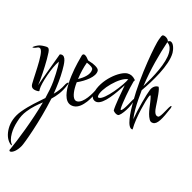

<svg xmlns="http://www.w3.org/2000/svg" viewBox="-181 -914 1542 1544"><g transform="rotate(15 590.5 -142.5)"><path d="M43 468C60 468 92 448 119 399C132 376 207 176 250 -29C285 -62 319 -102 344 -163C349 -173 351 -180 351 -185C351 -188 350 -189 349 -189C344 -189 331 -177 324 -161C308 -128 285 -99 258 -72C269 -141 277 -210 277 -271C277 -325 277 -392 235 -392C229 -392 225 -391 223 -389V-390C223 -389 222 -389 222 -388V-387C213 -359 138 -166 119 -105C127 -152 133 -257 133 -326C133 -420 127 -422 90 -422C66 -422 47 -419 34 -413C6 -401 -2 -390 -4 -390C-5 -390 -5 -390 -5 -390C-5 -390 -5 -390 -5 -390C-4 -388 -1 -387 2 -387C21 -387 35 -400 46 -400C69 -400 77 -371 77 -295C77 -230 70 -144 70 -103C70 -74 86 -59 127 -59C136 -59 141 -61 141 -65C141 -69 140 -73 140 -78C140 -128 189 -274 231 -332C233 -319 234 -304 234 -286C234 -254 233 -215 229 -167C225 -123 215 -73 202 -21C153 23 95 69 40 136C1 183 -19 238 -19 290C-19 335 -7 376 20 404C27 412 35 416 40 416C41 416 41 416 42 416C42 415 42 415 42 415C42 415 42 415 42 415C42 415 42 415 42 415C42 415 42 415 42 415C42 415 42 415 42 415C42 414 41 413 39 411C23 392 15 363 15 324C15 292 21 257 33 220C44 182 61 149 83 122C118 77 156 47 192 18C147 182 73 367 36 448C33 451 32 455 32 459C32 465 36 468 43 468Z M436 -16C479 -16 511 -51 534 -80C550 -101 567 -131 583 -163C599 -198 596 -206 591 -206C586 -206 583 -204 582 -200C563 -157 508 -61 454 -61C422 -61 410 -108 410 -161C410 -177 411 -193 413 -209C479 -239 552 -290 552 -341C552 -366 502 -388 456 -402C452 -408 445 -416 436 -426C427 -435 418 -440 411 -440C404 -440 399 -435 396 -426C392 -411 368 -328 358 -247C355 -226 352 -196 352 -164C352 -93 367 -16 436 -16ZM416 -237C424 -292 435 -339 451 -382C480 -371 506 -355 506 -340C506 -299 463 -262 416 -237Z M801 -40C825 -40 894 -144 894 -189C894 -194 893 -197 891 -197C885 -197 835 -85 813 -85C811 -85 810 -89 810 -96C810 -138 835 -272 853 -334C857 -337 859 -341 859 -344C859 -347 858 -349 856 -351C836 -374 814 -383 790 -383C727 -383 591 -279 567 -158C566 -153 565 -148 565 -145C565 -120 582 -97 610 -97C667 -97 743 -209 792 -285C781 -228 759 -110 759 -67C766 -54 786 -40 801 -40ZM618 -134C611 -134 607 -137 607 -144C607 -204 741 -339 807 -339C784 -286 666 -134 618 -134Z M943 42C944 42 945 41 945 40C945 -63 991 -221 999 -239C1004 -251 1007 -260 1011 -260C1014 -260 1015 -258 1016 -254C1032 -196 1028 -122 1058 -70C1065 -57 1075 -51 1090 -51C1126 -51 1154 -102 1197 -203C1199 -209 1200 -213 1200 -216C1200 -219 1199 -221 1197 -221C1181 -221 1140 -111 1116 -111C1106 -113 1083 -111 1079 -184C1076 -238 1070 -345 1055 -345C1035 -345 1010 -333 997 -301C981 -264 942 -120 929 -39C926 -63 924 -90 924 -119C924 -174 929 -229 934 -282C997 -372 1096 -532 1096 -636C1096 -662 1084 -722 1052 -722C1045 -722 1039 -719 1035 -714V-716C1035 -731 1009 -753 988 -753C975 -753 971 -735 962 -712C946 -673 891 -397 891 -173C891 -85 897 42 943 42ZM939 -318C959 -463 997 -601 1033 -708C1036 -707 1039 -706 1040 -703C1061 -686 1068 -661 1068 -630C1068 -543 998 -414 939 -318Z"/></g></svg>

Font: Comforter
Style: Regular
Weight: 400
Designer: Robert E. Leuschke
Foundry: Robert E. Leuschke
Version: Version 1.013; ttfautohint (v1.8.3)